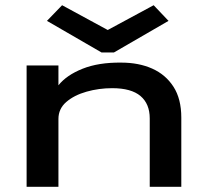

<svg xmlns="http://www.w3.org/2000/svg" viewBox="-20 -716 790 736"><path d="M82 0V-465H204V-389Q235 -428 296.5 -452.5Q358 -477 445 -476Q512 -476 563.5 -453Q615 -430 645 -383.5Q675 -337 675 -265V0H554V-262Q554 -318 518.5 -348Q483 -378 410 -378Q359 -378 311.5 -364.5Q264 -351 234 -325Q204 -299 204 -260V0ZM218 -696 393 -601 569 -696 626 -636 417 -515H369L160 -636Z"/></svg>

Font: Inconsolata ExtraExpanded
Style: Bold
Weight: 700
Width: 8
Monospace: yes
Designer: Raph Levien, Cyreal, Brenton Simpson
Foundry: Raph Levien, Cyreal, Google
Version: Version 3.100; ttfautohint (v1.8.4.7-5d5b)